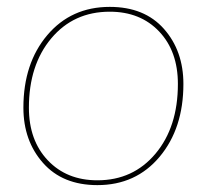

<svg xmlns="http://www.w3.org/2000/svg" viewBox="-20 -529 601 558"><path d="M263 9Q162 9 105 -55.5Q48 -120 48 -216Q48 -345 117.5 -427Q187 -509 299 -509Q400 -509 456.5 -445Q513 -381 513 -285Q513 -156 444 -73.5Q375 9 263 9ZM263 -5Q367 -5 432 -82.5Q497 -160 497 -285Q497 -380 442.5 -437.5Q388 -495 299 -495Q194 -495 129 -417.5Q64 -340 64 -216Q64 -121 119 -63Q174 -5 263 -5Z"/></svg>

Font: Elaine Sans Thin
Style: Italic
Weight: 250
Italic angle: -13°
Designer: Wei Huang
Foundry: Wei Huang
Version: Version 2.001;December 24, 2019;FontCreator 12.0.0.2547 64-b